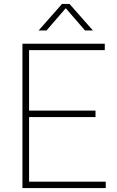

<svg xmlns="http://www.w3.org/2000/svg" viewBox="-20 -964 598 984"><path d="M95 0V-740H517V-707H129V-33H522V0ZM120 -364V-397H469.5V-364ZM178 -808 298 -944H336L456 -808H415.5L310.5 -929.5H323.5L218.5 -808Z"/></svg>

Font: Encode Sans Condensed Thin Thin
Style: Regular
Weight: 250
Version: Version 3.002